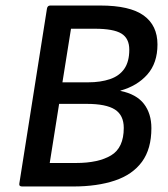

<svg xmlns="http://www.w3.org/2000/svg" viewBox="-20 -675 608 695"><path d="M60 0Q48 0 50 -11L150 -644Q152 -655 162 -655H343Q450 -655 500 -619Q550 -583 550 -514Q550 -447 513.5 -405.5Q477 -364 416 -347V-346Q474 -334 501 -299Q528 -264 528 -211Q528 -136 494 -89.5Q460 -43 396 -21.5Q332 0 245 0ZM160 -85H255Q336 -85 382 -112.5Q428 -140 428 -212Q428 -258 396 -278.5Q364 -299 294 -299H194ZM206 -377H299Q344 -377 378 -388.5Q412 -400 430 -426Q448 -452 448 -495Q448 -536 419.5 -553.5Q391 -571 323 -571H237Z"/></svg>

Font: Sofia Sans SemiBold
Style: Italic
Weight: 600
Italic angle: -9°
Designer: Botio Nikoltchev, Ani Petrova
Foundry: lettersoup
Version: Version 4.100-B